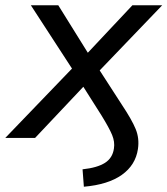

<svg xmlns="http://www.w3.org/2000/svg" viewBox="-51 -523 635 728"><path d="M267 185 262 119Q318 113 347 94.5Q376 76 381 40Q385 15 374 -11.5Q363 -38 334 -85L265 -194L82 0H-31L222 -263L66 -503H170L282 -323L451 -503H564L327 -256L411 -126Q449 -69 463.5 -33.5Q478 2 472 42Q463 103 411 140Q359 177 267 185Z"/></svg>

Font: Mulish Medium
Style: Italic
Weight: 500
Italic angle: -9°
Designer: Vernon Adams
Foundry: Vernon Adams
Version: Version 3.603; ttfautohint (v1.8.3)